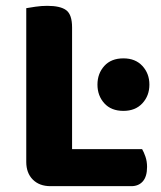

<svg xmlns="http://www.w3.org/2000/svg" viewBox="-20 -636 551 658"><path d="M153 2Q115 2 92.5 -20.5Q70 -43 70 -81V-608Q81 -610 101.5 -613Q122 -616 142 -616Q187 -616 207 -601Q227 -586 227 -542V-125H467Q473 -115 478.5 -99Q484 -83 484 -64Q484 -31 469.5 -14.5Q455 2 430 2ZM314 -346Q314 -384 337.5 -410Q361 -436 403 -436Q444 -436 468 -410Q492 -384 492 -346Q492 -308 468 -282Q444 -256 403 -256Q361 -256 337.5 -282Q314 -308 314 -346Z"/></svg>

Font: Baloo Da 2
Style: Bold
Weight: 700
Designer: Noopur Datye, Sulekha Rajkumar and Ek Type
Foundry: Ek Type
Version: Version 1.640;hotconv 1.0.111;makeotfexe 2.5.65597; ttfautoh